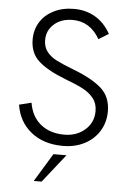

<svg xmlns="http://www.w3.org/2000/svg" viewBox="-60 -751 680 1000"><g transform="rotate(5 279.5 -251.5)"><path d="M44 -185 108 -201Q120 -128 169 -89Q218 -50 292 -50Q357 -50 400.5 -88.5Q444 -127 444 -186Q444 -226 422.5 -253Q401 -280 367 -298Q333 -316 274 -338Q180 -374 132.5 -416Q85 -458 85 -530Q85 -581 110 -621Q135 -661 181 -684Q227 -707 286 -707Q349 -707 398 -678Q447 -649 478 -593L426 -561Q376 -649 284 -649Q225 -649 187.5 -616Q150 -583 150 -532Q150 -497 168.5 -472.5Q187 -448 220 -431Q253 -414 311 -392Q410 -354 459 -310Q508 -266 508 -190Q508 -133 480 -87.5Q452 -42 402.5 -16.5Q353 9 290 9Q189 9 123.5 -43.5Q58 -96 44 -185ZM245 56H313L196 204H155Z"/></g></svg>

Font: Hanken Grotesk Light
Style: Regular
Weight: 300
Designer: Alfredo Marco Pradil
Foundry: Hanken Design Co.
Version: Version 3.014